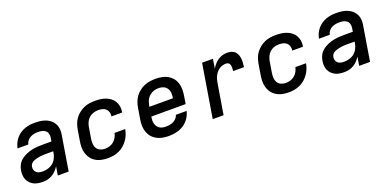

<svg xmlns="http://www.w3.org/2000/svg" viewBox="-10 -1163 3621 1796"><g transform="rotate(-20 1800.0 -265.0)"><path d="M204 8Q181 8 157.5 4.5Q134 1 114 -9Q94 -19 78.5 -34.5Q63 -50 54 -71Q45 -92 43.5 -115.5Q42 -139 46 -162Q50 -190 64 -216.5Q78 -243 101.5 -261.5Q125 -280 152 -291.5Q179 -303 207 -309.5Q235 -316 263 -318Q291 -320 318 -320H406L412 -358Q415 -377 409.5 -396Q404 -415 389.5 -426.5Q375 -438 356 -442Q337 -446 317 -446Q298 -446 278.5 -442.5Q259 -439 241 -429.5Q223 -420 210 -403.5Q197 -387 193 -367H86Q91 -393 102 -417Q113 -441 130 -461.5Q147 -482 169.5 -497.5Q192 -513 217 -522Q242 -531 267 -534.5Q292 -538 317 -538Q339 -538 360 -536Q381 -534 401 -529Q421 -524 439.5 -515Q458 -506 473 -493Q488 -480 499 -463.5Q510 -447 515.5 -427Q521 -407 521 -385.5Q521 -364 517 -343L461 0H353L367 -87Q354 -66 336.5 -47.5Q319 -29 297 -16Q275 -3 251.5 2.5Q228 8 204 8Q204 8 204 8Q204 8 204 8ZM234 -84Q260 -84 287 -91.5Q314 -99 336 -117Q358 -135 370.5 -160Q383 -185 388 -212L390 -228H318Q307 -228 295 -227.5Q283 -227 271.5 -226Q260 -225 248.5 -223Q237 -221 225 -218Q213 -215 201.5 -211Q190 -207 179.5 -200Q169 -193 162.5 -182.5Q156 -172 154 -160Q151 -143 156 -127.5Q161 -112 173 -101.5Q185 -91 201 -87.5Q217 -84 234 -84Z M854 8Q830 8 806.5 5Q783 2 761.5 -5.5Q740 -13 721.5 -26Q703 -39 689.5 -56Q676 -73 667 -94Q658 -115 654.5 -138Q651 -161 652 -184.5Q653 -208 657 -232L675 -342Q680 -369 689.5 -396Q699 -423 716.5 -446.5Q734 -470 757.5 -488.5Q781 -507 807.5 -518.5Q834 -530 861.5 -534Q889 -538 917 -538Q944 -538 971.5 -534.5Q999 -531 1024 -521.5Q1049 -512 1069.5 -496.5Q1090 -481 1103.5 -458.5Q1117 -436 1121.5 -409Q1126 -382 1121 -354Q1121 -353 1120.5 -351.5Q1120 -350 1120 -348H1013Q1013 -349 1013.5 -349.5Q1014 -350 1014 -351Q1017 -372 1011 -391.5Q1005 -411 991 -423.5Q977 -436 957 -441Q937 -446 917 -446Q893 -446 868.5 -438.5Q844 -431 825 -414Q806 -397 795.5 -374Q785 -351 781 -327L763 -217Q759 -192 760.5 -167.5Q762 -143 773.5 -123.5Q785 -104 807 -94Q829 -84 854 -84Q876 -84 899 -90.5Q922 -97 941 -112.5Q960 -128 971.5 -149Q983 -170 988 -193H1094Q1089 -165 1078.5 -138.5Q1068 -112 1051 -88.5Q1034 -65 1011.5 -45.5Q989 -26 962.5 -14Q936 -2 908.5 3Q881 8 854 8Z M1460 8Q1435 8 1411.5 5Q1388 2 1366 -5.5Q1344 -13 1325 -25.5Q1306 -38 1291.5 -55Q1277 -72 1268 -93Q1259 -114 1255 -137Q1251 -160 1252 -184Q1253 -208 1257 -232L1275 -342Q1280 -370 1290 -397Q1300 -424 1317.5 -447.5Q1335 -471 1359 -489.5Q1383 -508 1410 -519Q1437 -530 1465 -534Q1493 -538 1521 -538Q1552 -538 1583 -532Q1614 -526 1640 -511.5Q1666 -497 1685 -474Q1704 -451 1713.5 -422Q1723 -393 1723 -361.5Q1723 -330 1718 -298L1705 -219H1363V-217Q1360 -200 1359.5 -183Q1359 -166 1363 -151Q1367 -136 1375.5 -122.5Q1384 -109 1397 -100Q1410 -91 1426.5 -87.5Q1443 -84 1460 -84Q1478 -84 1497 -87Q1516 -90 1534 -98.5Q1552 -107 1566 -122Q1580 -137 1585 -156H1692Q1683 -118 1660.5 -85Q1638 -52 1604.5 -30.5Q1571 -9 1533.5 -0.5Q1496 8 1460 8ZM1378 -311H1612V-313Q1617 -338 1615 -363Q1613 -388 1600.5 -407.5Q1588 -427 1566 -436.5Q1544 -446 1519 -446Q1503 -446 1486.5 -443Q1470 -440 1455 -433Q1440 -426 1426.5 -414.5Q1413 -403 1403.5 -388.5Q1394 -374 1389 -358.5Q1384 -343 1381 -327Z M1895 0 1982 -530H2090L2075 -436Q2087 -458 2104 -477.5Q2121 -497 2142 -511Q2163 -525 2186.5 -531.5Q2210 -538 2234 -538Q2255 -538 2275 -532Q2295 -526 2309 -512.5Q2323 -499 2330.5 -480Q2338 -461 2340 -441Q2342 -421 2340.5 -399.5Q2339 -378 2336 -357H2228Q2229 -367 2230 -377Q2231 -387 2230.5 -396.5Q2230 -406 2227.5 -415Q2225 -424 2220 -431.5Q2215 -439 2206 -442.5Q2197 -446 2187 -446Q2170 -446 2152.5 -441Q2135 -436 2120 -425.5Q2105 -415 2093 -400.5Q2081 -386 2073 -370Q2065 -354 2060.5 -337Q2056 -320 2053 -303L2003 0Z M2654 8Q2630 8 2606.5 5Q2583 2 2561.5 -5.5Q2540 -13 2521.5 -26Q2503 -39 2489.5 -56Q2476 -73 2467 -94Q2458 -115 2454.5 -138Q2451 -161 2452 -184.5Q2453 -208 2457 -232L2475 -342Q2480 -369 2489.5 -396Q2499 -423 2516.5 -446.5Q2534 -470 2557.5 -488.5Q2581 -507 2607.5 -518.5Q2634 -530 2661.5 -534Q2689 -538 2717 -538Q2744 -538 2771.5 -534.5Q2799 -531 2824 -521.5Q2849 -512 2869.5 -496.5Q2890 -481 2903.5 -458.5Q2917 -436 2921.5 -409Q2926 -382 2921 -354Q2921 -353 2920.5 -351.5Q2920 -350 2920 -348H2813Q2813 -349 2813.5 -349.5Q2814 -350 2814 -351Q2817 -372 2811 -391.5Q2805 -411 2791 -423.5Q2777 -436 2757 -441Q2737 -446 2717 -446Q2693 -446 2668.5 -438.5Q2644 -431 2625 -414Q2606 -397 2595.5 -374Q2585 -351 2581 -327L2563 -217Q2559 -192 2560.5 -167.5Q2562 -143 2573.5 -123.5Q2585 -104 2607 -94Q2629 -84 2654 -84Q2676 -84 2699 -90.5Q2722 -97 2741 -112.5Q2760 -128 2771.5 -149Q2783 -170 2788 -193H2894Q2889 -165 2878.5 -138.5Q2868 -112 2851 -88.5Q2834 -65 2811.5 -45.5Q2789 -26 2762.5 -14Q2736 -2 2708.5 3Q2681 8 2654 8Z M3204 8Q3181 8 3157.5 4.5Q3134 1 3114 -9Q3094 -19 3078.5 -34.5Q3063 -50 3054 -71Q3045 -92 3043.5 -115.5Q3042 -139 3046 -162Q3050 -190 3064 -216.5Q3078 -243 3101.5 -261.5Q3125 -280 3152 -291.5Q3179 -303 3207 -309.5Q3235 -316 3263 -318Q3291 -320 3318 -320H3406L3412 -358Q3415 -377 3409.5 -396Q3404 -415 3389.5 -426.5Q3375 -438 3356 -442Q3337 -446 3317 -446Q3298 -446 3278.5 -442.5Q3259 -439 3241 -429.5Q3223 -420 3210 -403.5Q3197 -387 3193 -367H3086Q3091 -393 3102 -417Q3113 -441 3130 -461.5Q3147 -482 3169.5 -497.5Q3192 -513 3217 -522Q3242 -531 3267 -534.5Q3292 -538 3317 -538Q3339 -538 3360 -536Q3381 -534 3401 -529Q3421 -524 3439.5 -515Q3458 -506 3473 -493Q3488 -480 3499 -463.5Q3510 -447 3515.5 -427Q3521 -407 3521 -385.5Q3521 -364 3517 -343L3461 0H3353L3367 -87Q3354 -66 3336.5 -47.5Q3319 -29 3297 -16Q3275 -3 3251.5 2.5Q3228 8 3204 8Q3204 8 3204 8Q3204 8 3204 8ZM3234 -84Q3260 -84 3287 -91.5Q3314 -99 3336 -117Q3358 -135 3370.5 -160Q3383 -185 3388 -212L3390 -228H3318Q3307 -228 3295 -227.5Q3283 -227 3271.5 -226Q3260 -225 3248.5 -223Q3237 -221 3225 -218Q3213 -215 3201.5 -211Q3190 -207 3179.5 -200Q3169 -193 3162.5 -182.5Q3156 -172 3154 -160Q3151 -143 3156 -127.5Q3161 -112 3173 -101.5Q3185 -91 3201 -87.5Q3217 -84 3234 -84Z"/></g></svg>

Font: Iosevka Curly SmBdExObl
Style: Regular
Weight: 600
Width: 7
Italic angle: -9°
Monospace: yes
Designer: Belleve Invis
Foundry: Belleve Invis
Version: Version 11.1.0; ttfautohint (v1.8.3)